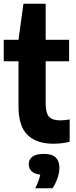

<svg xmlns="http://www.w3.org/2000/svg" viewBox="-20 -760 405 1028"><path d="M265 9.5Q176.5 9.5 127.8 -37Q79 -83.5 79 -191V-432H0V-547H79L105.5 -740H224.5V-547H350V-432H224.5V-208Q224.5 -155 242.2 -135.2Q260 -115.5 302.5 -115.5Q314 -115.5 326.2 -116.8Q338.5 -118 353 -120.5V-1Q334.5 4 311 6.8Q287.5 9.5 265 9.5ZM168.5 248Q190.5 204.5 195.5 175Q164 171.5 149 156.8Q134 142 134 119.5Q134 94 153.5 79Q173 64 215.5 64Q258.5 64 278.2 83.2Q298 102.5 298 138Q298 164 287.5 194.5Q277 225 261 248Z"/></svg>

Font: Encode Sans Condensed Condensed
Style: Bold
Weight: 700
Width: 3
Designer: Multiple Designers
Foundry: Impallari Type
Version: Version 3.000; ttfautohint (v1.8.3) -l 8 -r 50 -G 200 -x 14 